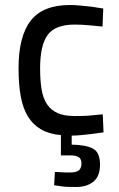

<svg xmlns="http://www.w3.org/2000/svg" viewBox="-20 -530 476 766"><path d="M379 127Q379 173 353 194.5Q327 216 283 216Q266 216 250.5 215.5Q235 215 223 213Q209 211 196 209L199 156Q210 157 221 157Q230 158 241 158Q252 158 262 158Q283 158 294 150Q305 142 305 122Q305 104 294 97Q283 90 262 90H223V9Q176 5 143.5 -14Q111 -33 91 -66Q71 -99 62.5 -147Q54 -195 54 -258Q54 -385 102.5 -447.5Q151 -510 259 -510Q281 -510 304 -507.5Q327 -505 347 -503Q370 -499 392 -496L389 -424Q368 -426 348 -428Q331 -430 312 -431Q293 -432 279 -432Q200 -432 170 -390.5Q140 -349 140 -258Q140 -209 146 -173Q152 -137 168 -113.5Q184 -90 210.5 -78.5Q237 -67 279 -67Q293 -67 312.5 -67.5Q332 -68 349 -70Q369 -72 390 -74L393 -2Q372 1 350 4Q331 6 309 8.5Q287 11 266 11V47Q323 48 351 63Q379 78 379 127Z"/></svg>

Font: Panefresco 500wt
Style: Regular
Weight: 700
Foundry: Campivisivi & Chank Co
Version: Version 1.001